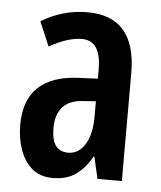

<svg xmlns="http://www.w3.org/2000/svg" viewBox="-45 -594 540 644"><g transform="rotate(5 224.5 -272.0)"><path d="M224 -554Q388 -554 388 -363V0H306L289 -74H287Q263 -32 232.5 -11Q202 10 156 10Q112 10 85 -14Q58 -38 45 -76Q32 -114 32 -158Q32 -242 78 -285Q124 -328 211 -332L278 -335V-366Q278 -413 262.5 -438Q247 -463 213 -463Q166 -463 104 -428L69 -510Q141 -554 224 -554ZM237 -256Q190 -254 167 -228.5Q144 -203 144 -158Q144 -116 158.5 -97.5Q173 -79 200 -79Q235 -79 256.5 -113Q278 -147 278 -207V-259Z"/></g></svg>

Font: Noto Sans Gurmukhi ExtraCondensed SemiBold
Style: Regular
Weight: 600
Width: 2
Designer: Jelle Bosma - Monotype Design Team
Foundry: Monotype Imaging Inc.
Version: Version 2.004; ttfautohint (v1.8.4.7-5d5b)